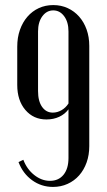

<svg xmlns="http://www.w3.org/2000/svg" viewBox="-20 -728 420 757"><path d="M332 -547V-152Q332 -117 321.5 -87.5Q311 -58 292 -36.5Q273 -15 246.5 -3Q220 9 189 9Q143 9 106.5 -17.5Q70 -44 53 -89L72 -98Q86 -61 115 -38Q144 -15 177 -15Q211 -15 230.5 -39Q250 -63 250 -105V-297Q236 -278 213.5 -267.5Q191 -257 163 -257Q112 -257 80 -294.5Q48 -332 48 -393V-544Q48 -580 58.5 -610Q69 -640 88 -662Q107 -684 133 -696Q159 -708 190 -708Q221 -708 247 -696Q273 -684 292 -662.5Q311 -641 321.5 -611.5Q332 -582 332 -547ZM250 -320V-604Q250 -641 233 -664Q216 -687 190 -687Q164 -687 147 -664Q130 -641 130 -604V-369Q130 -329 146 -306.5Q162 -284 188 -284Q206 -284 222.5 -293.5Q239 -303 250 -320Z"/></svg>

Font: Moniqa SemBd Narrow Heading
Style: Regular
Weight: 600
Width: 4
Designer: Rajesh Rajput
Foundry: Rajesh Rajput
Version: Version 1.000